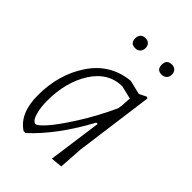

<svg xmlns="http://www.w3.org/2000/svg" viewBox="-192 -716 806 806"><g transform="rotate(45 211.0 -313.0)"><path d="M185 -571Q156 -571 156 -601Q156 -615 164 -623.5Q172 -632 186 -632Q200 -632 208 -624Q216 -616 216 -602Q216 -588 207.5 -579.5Q199 -571 185 -571ZM343 -632Q356 -632 364.5 -624Q373 -616 373 -602Q373 -588 364.5 -579.5Q356 -571 342 -571Q313 -571 313 -601Q313 -632 343 -632ZM266 -461H271L332 -446L364 -462L371 -458L324 -108L317 -1L266 4L299 -235H291Q209 -83 112 6H100Q36 -36 36 -143Q36 -266 97 -357.5Q158 -449 266 -461ZM80 -155Q80 -118 86.5 -92.5Q93 -67 100.5 -58.5Q108 -50 115 -50Q125 -50 153.5 -81.5Q182 -113 227.5 -184Q273 -255 313 -342L316 -360L319 -406L260 -420Q178 -419 129 -342Q80 -265 80 -155Z"/></g></svg>

Font: Alegreya Sans Light
Style: Italic
Weight: 300
Italic angle: -7°
Designer: Juan Pablo del Peral
Foundry: Huerta Tipografica
Version: Version 2.007